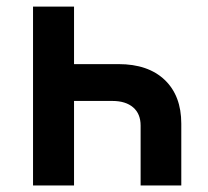

<svg xmlns="http://www.w3.org/2000/svg" viewBox="-20 -570 639 590"><path d="M207.5 -549.8V-373H344.2Q435.1 -373 486.1 -324.5Q537.1 -275.9 537.1 -189.9V0H412.1V-184.1Q412.1 -220.2 389.2 -240Q366.2 -259.8 325.2 -259.8H207.5V0H81.5V-549.8Z"/></svg>

Font: UDEV Gothic 35
Style: Bold
Weight: 700
Version: v2.1.0; ttfautohint (v1.8.4.7-5d5b-dirty) -l 6 -r 45 -G 200 